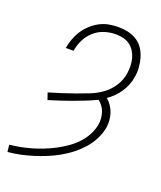

<svg xmlns="http://www.w3.org/2000/svg" viewBox="-139 -831 778 928"><g transform="rotate(20 250.0 -367.5)"><path d="M11 8 7 -28Q36 -31 64 -36.5Q92 -42 119.5 -50Q147 -58 174.5 -69Q202 -80 228.5 -94Q255 -108 279.5 -125Q304 -142 325 -164Q346 -186 360 -212.5Q374 -239 379 -266Q382 -283 380.5 -299.5Q379 -316 374 -331Q369 -346 359.5 -358.5Q350 -371 339 -380Q310 -366 281 -354.5Q252 -343 223.5 -332.5Q195 -322 165.5 -312.5Q136 -303 107 -294L95 -329Q129 -339 161.5 -349.5Q194 -360 226.5 -371.5Q259 -383 291.5 -396Q324 -409 353 -430.5Q382 -452 401 -482.5Q420 -513 425 -546Q428 -566 427.5 -586Q427 -606 422 -624.5Q417 -643 407 -659Q397 -675 382 -686Q367 -697 348 -701.5Q329 -706 309 -706Q280 -706 250.5 -696.5Q221 -687 198 -666Q175 -645 161.5 -617Q148 -589 144 -561H104Q108 -585 116.5 -608.5Q125 -632 138.5 -653Q152 -674 171.5 -692Q191 -710 213.5 -722Q236 -734 260.5 -738.5Q285 -743 309 -743Q335 -743 359.5 -737.5Q384 -732 404.5 -719Q425 -706 438.5 -686Q452 -666 459 -642Q466 -618 468 -592.5Q470 -567 465 -541Q462 -521 454 -501Q446 -481 434 -463Q422 -445 406.5 -429.5Q391 -414 373 -402Q387 -390 397.5 -374.5Q408 -359 414 -341.5Q420 -324 421.5 -304.5Q423 -285 420 -265Q414 -234 399 -204.5Q384 -175 361.5 -150Q339 -125 312.5 -104.5Q286 -84 257 -68Q228 -52 197.5 -39.5Q167 -27 136 -17.5Q105 -8 74 -1.5Q43 5 11 8Z"/></g></svg>

Font: Iosevka SS18 Extralight
Style: Italic
Weight: 200
Italic angle: -9°
Monospace: yes
Designer: Belleve Invis
Foundry: Belleve Invis
Version: Version 25.1.1; ttfautohint (v1.8.4)